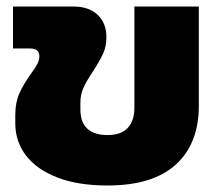

<svg xmlns="http://www.w3.org/2000/svg" viewBox="-20 -555 671 590"><path d="M27 -176V-202Q27 -240 39.5 -268Q52 -296 75 -328Q89 -347 95 -359Q101 -371 101 -382Q101 -406 73 -406H20V-535H205Q253 -535 280 -509.5Q307 -484 307 -441Q307 -412 296.5 -389.5Q286 -367 266 -336Q247 -308 237 -286.5Q227 -265 227 -239V-219Q227 -179 248.5 -159.5Q270 -140 310 -140Q353 -140 373 -162.5Q393 -185 393 -223V-535H591V-230Q591 -114 520.5 -49.5Q450 15 310 15Q220 15 156.5 -9.5Q93 -34 60 -77Q27 -120 27 -176Z"/></svg>

Font: Prompt ExtraBold
Style: Regular
Weight: 800
Designer: Katatrad Team
Foundry: CadsonDemak
Version: Version 1.000